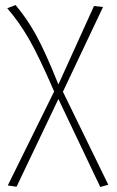

<svg xmlns="http://www.w3.org/2000/svg" viewBox="-20 -548 467 766"><path d="M231 -182 412 189 380 198 213 -153 46 197 11 192 196 -183Q136 -322 96 -391.5Q56 -461 9 -515L42 -528Q87 -475 124 -408Q161 -341 213 -211L355 -524L391 -520Z"/></svg>

Font: Fira Sans UltraLight
Style: Regular
Weight: 200
Designer: Carrois Corporate & Edenspiekermann AG
Foundry: Carrois Corporate GbR & Edenspiekermann AG
Version: Version 4.106;PS 004.106;hotconv 1.0.70;makeotf.lib2.5.58329